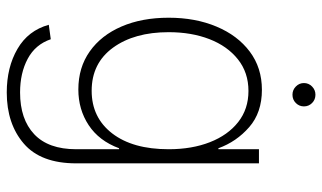

<svg xmlns="http://www.w3.org/2000/svg" viewBox="-214 -530 958 571"><g transform="rotate(90 265.5 -245.0)"><path d="M255.4 214.4Q180.7 214.4 126 182.6Q71.3 150.9 54.2 89.4L97.2 83.5Q112.8 129.4 155.3 152.1Q197.8 174.8 255.4 174.8Q335 174.8 379.6 132.8Q424.3 90.8 424.3 7.8V-119.6H421.4Q399.4 -60.1 352.8 -29.3Q306.2 1.5 246.6 1.5Q181.2 1.5 133.3 -32.5Q85.4 -66.4 59.3 -127Q33.2 -187.5 33.2 -267.1Q33.2 -346.7 59.6 -409.4Q85.9 -472.2 134 -508.3Q182.1 -544.4 247.6 -544.4Q315.4 -544.4 358.6 -506.6Q401.9 -468.8 421.4 -415H424.3V-535.6H466.3V7.8Q466.3 113.3 407.5 163.8Q348.6 214.4 255.4 214.4ZM250.5 -38.1Q330.1 -38.1 377.2 -99.1Q424.3 -160.2 424.3 -267.1Q424.3 -336.4 403.3 -389.9Q382.3 -443.4 343.5 -473.9Q304.7 -504.4 251 -504.4Q196.3 -504.4 157 -473.1Q117.7 -441.9 96.9 -388.4Q76.2 -335 76.2 -267.1Q76.2 -165 122.3 -101.6Q168.5 -38.1 250.5 -38.1ZM262.2 -635.3Q248 -635.3 237.8 -645.3Q227.5 -655.3 227.5 -669.4Q227.5 -683.6 237.8 -693.6Q248 -703.6 262.2 -703.6Q276.9 -703.6 286.9 -693.6Q296.9 -683.6 296.9 -669.4Q296.9 -655.3 286.9 -645.3Q276.9 -635.3 262.2 -635.3Z"/></g></svg>

Font: Inter Display Extra Light
Style: Regular
Weight: 200
Designer: Rasmus Andersson
Foundry: rsms
Version: Version 4.000;git-4fc901f